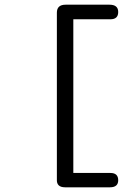

<svg xmlns="http://www.w3.org/2000/svg" viewBox="-20 -714 565 817"><path d="M222 49V-660Q222 -694 259 -694H446Q483 -694 483 -663Q483 -632 450 -632H292V22H450Q483 22 483 53Q483 83 448 83H257Q220 83 222 49Z"/></svg>

Font: CMU Typewriter Text
Style: Regular
Weight: 500
Monospace: yes
Version: Version 0.7.0